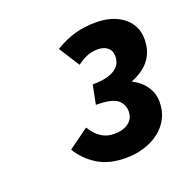

<svg xmlns="http://www.w3.org/2000/svg" viewBox="-84 -924 569 577"><g transform="rotate(-20 200.0 -635.0)"><path d="M144 -555Q172 -508 217 -508Q246 -508 263.5 -521Q281 -534 281 -557Q281 -580 263.5 -594.5Q246 -609 195 -609L207 -670Q235 -670 253 -675Q271 -680 281.5 -688Q292 -696 296 -706Q300 -716 300 -727Q300 -744 288.5 -754Q277 -764 257 -764Q239 -764 224.5 -758.5Q210 -753 190 -739L148 -805Q183 -826 213.5 -834Q244 -842 279 -842Q333 -842 366.5 -815.5Q400 -789 400 -745Q400 -669 320 -638Q348 -624 363 -601.5Q378 -579 378 -553Q378 -523 366 -500Q354 -477 333 -461Q312 -445 284.5 -436.5Q257 -428 226 -428Q172 -428 136 -450.5Q100 -473 79 -508Z"/></g></svg>

Font: mr_Source Sans Pro
Style: Bold Italic
Weight: 700
Italic angle: -11°
Designer: Paul D. Hunt
Foundry: Adobe Systems Incorporated
Version: Version 1.036;July 10, 2024;FontCreator 11.5.0.2430 64-bit